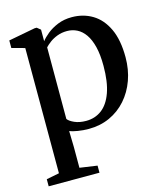

<svg xmlns="http://www.w3.org/2000/svg" viewBox="-116 -634 812 955"><g transform="rotate(-15 290.0 -156.5)"><path d="M15.5 235V198.5L81.5 185.5L81 -459.5L14 -477.5V-516.5L151.5 -542.5H162L180.5 -527.5V-468Q192.5 -484 215.5 -502.8Q238.5 -521.5 271 -534.8Q303.5 -548 343.5 -548Q402.5 -548 449.5 -519.8Q496.5 -491.5 523.8 -433.5Q551 -375.5 551 -286.5Q551 -223.5 531.5 -169.2Q512 -115 476.2 -74.5Q440.5 -34 391.2 -11.5Q342 11 282.5 11Q254.5 11 227 6.5Q199.5 2 185 -4L187 78V185.5L277 198.5V235ZM280.5 -31Q326.5 -31 361 -57Q395.5 -83 414.8 -137Q434 -191 434 -273.5Q434 -331 424 -371.5Q414 -412 396 -437.8Q378 -463.5 354.2 -475.5Q330.5 -487.5 303 -487.5Q275.5 -487.5 252.5 -478.8Q229.5 -470 213 -457.5Q196.5 -445 187 -434.5V-66Q195.5 -53.5 220.8 -42.2Q246 -31 280.5 -31Z"/></g></svg>

Font: Merriweather 72pt Medium
Style: Regular
Weight: 500
Version: Version 2.100